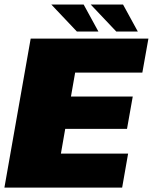

<svg xmlns="http://www.w3.org/2000/svg" viewBox="-42 -850 692 870"><path d="M-22 0H511.5L538.5 -154H234L253.5 -266H533.5L559.5 -412.5H279.5L298.5 -521H603L630.5 -675H97ZM485 -707H582.5L515.5 -829.5H369ZM306.5 -707H404L337 -829.5H190.5Z"/></svg>

Font: Anybody Black
Style: Italic
Weight: 900
Italic angle: -10°
Designer: Tyler Finck
Foundry: Etcetera Type Company
Version: Version 1.113;gftools[0.9.25]